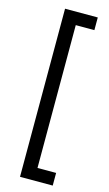

<svg xmlns="http://www.w3.org/2000/svg" viewBox="-140 -748 583 1026"><g transform="rotate(15 152.0 -235.0)"><path d="M85 -700H266V-630H163V160H266V230H85Z"/></g></svg>

Font: PT Sans
Style: Regular
Weight: 400
Version: Version 2.003W OFL; ttfautohint (v1.6)